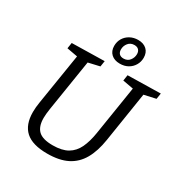

<svg xmlns="http://www.w3.org/2000/svg" viewBox="-210 -1082 1186 1247"><g transform="rotate(30 383.0 -458.5)"><path d="M519.5 -693 766 -698 759.3 -654.5 660.4 -632.5 673.7 -647.2 613.1 -261.7Q599.1 -171.7 564.7 -111.5Q530.4 -51.3 471 -21.1Q411.7 9 321 9Q210.3 9 158.4 -37.8Q106.5 -84.7 106.5 -178.7Q106.5 -196.4 108.2 -215.7Q109.9 -235.1 113.5 -256.1L176.2 -647.2L185.5 -632.8L93.9 -649.5L100.6 -693L345.1 -698L338.4 -654.5L242.8 -632.5L255.5 -647.2L192.5 -250.7Q189.5 -231 187.7 -213.4Q185.9 -195.7 185.9 -180.4Q185.9 -116.5 217.8 -86Q249.8 -55.6 325 -55.6Q394.6 -55.6 436.4 -80.1Q478.1 -104.5 500.8 -152Q523.4 -199.5 534.1 -267.1L594.4 -647.2L604.7 -632.8L512.8 -649.5ZM437.3 -732.7Q396.9 -732.7 372.9 -754.7Q348.8 -776.8 348.8 -815.1Q348.8 -847.2 364 -872.2Q379.2 -897.2 405.9 -911.8Q432.6 -926.3 466 -926.3Q506.1 -926.3 530 -904.2Q553.8 -882.2 553.8 -843.2Q553.8 -812.8 538.8 -787.4Q523.8 -762 497.9 -747.4Q472.1 -732.7 437.3 -732.7ZM441.7 -773.5Q471.3 -773.5 487.8 -794.8Q504.3 -816.1 504.3 -841.8Q504.3 -861.8 493.3 -873.6Q482.3 -885.5 461 -885.5Q432 -885.5 415.2 -864.6Q398.4 -843.8 398.4 -817.1Q398.4 -797.1 409.3 -785.3Q420.3 -773.5 441.7 -773.5Z"/></g></svg>

Font: Bitter Thin
Style: Italic
Weight: 100
Italic angle: -9°
Designer: Sol Matas, and Bitter project Authors
Foundry: Sol Matas
Version: Version 2.002